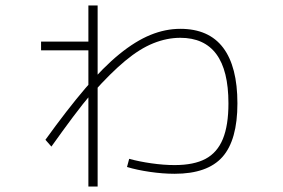

<svg xmlns="http://www.w3.org/2000/svg" viewBox="-20 -633 1040 706"><path d="M622 6Q579 6 531 -1Q483 -8 447 -19L455 -49Q491 -39 536.5 -32.5Q582 -26 622 -26Q693 -26 736 -49Q779 -72 799.5 -122Q820 -172 820 -253Q820 -374 775.5 -434Q731 -494 643 -494Q594 -494 544 -474Q494 -454 440 -409Q386 -364 322 -292H319Q285 -252 248 -202.5Q211 -153 169 -94L147 -119Q227 -230 293.5 -308Q360 -386 419 -434Q478 -482 533 -504.5Q588 -527 643 -527Q748 -527 800.5 -457.5Q853 -388 853 -253Q853 -118 798 -56Q743 6 622 6ZM305 53V-448H131V-480H305V-613H339V53Z"/></svg>

Font: M PLUS 1 Code ExtraLight
Style: Regular
Weight: 250
Designer: Coji Morishita
Foundry: UNDERFOREST DESIGN
Version: Version 1.002